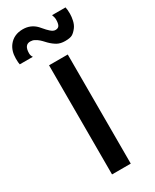

<svg xmlns="http://www.w3.org/2000/svg" viewBox="-294 -1007 862 1067"><g transform="rotate(-30 136.5 -473.5)"><path d="M30.8 -786.1H-53.2Q-56.2 -796.4 -56.2 -825.2Q-56.2 -873 -32.2 -904.8Q0 -946.8 58.1 -946.8Q108.9 -946.8 143.1 -911.1Q146.5 -907.7 155.5 -897Q164.6 -886.2 170.2 -880.4Q175.8 -874.5 184.1 -866.9Q192.4 -859.4 200 -855.7Q207.5 -852.1 214.8 -852.1Q232.9 -852.1 239.5 -864.5Q246.1 -877 246.1 -900.9Q246.1 -915 238.8 -933.1H325.2Q329.1 -917.5 329.1 -890.1Q329.1 -871.1 324 -847.9Q318.8 -824.7 307.1 -809.1Q291.5 -788.6 277.1 -780.3Q262.7 -772 231 -772Q201.2 -772 180.7 -783.4Q160.2 -794.9 140.1 -814.9Q139.2 -815.9 131.8 -823.7Q124.5 -831.5 121.8 -834.2Q119.1 -836.9 112.1 -843.5Q105 -850.1 100.1 -853Q95.2 -856 88.1 -860.1Q81.1 -864.3 74.2 -865.7Q67.4 -867.2 60.1 -867.2Q22 -867.2 22 -813Q22 -797.9 30.8 -786.1ZM85 -700.2H205.1V0H85Z"/></g></svg>

Font: Copperplate Sans CC Heavy
Style: Regular
Weight: 400
Designer: indestructible type*
Foundry: Cowboy Collective
Version: Version 1.000